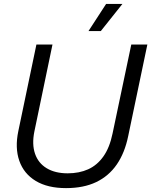

<svg xmlns="http://www.w3.org/2000/svg" viewBox="-20 -958 778 988"><path d="M319.7 10Q225.3 10 164 -26.9Q102.7 -63.9 79.4 -130.4Q56.1 -196.9 74.4 -283.9L167.4 -729H250.1L156.9 -281.4Q143.6 -215.7 160.2 -167.1Q176.9 -118.4 220.3 -92.3Q263.7 -66.1 328.3 -66.1Q387.7 -66.1 433.8 -86.9Q479.9 -107.7 512.1 -153.1Q544.3 -198.4 559.4 -272L655.6 -729H738.3L639.6 -257.3Q622 -171.4 580.9 -111.6Q539.7 -51.9 474.8 -20.9Q409.9 10 319.7 10ZM435.3 -798.1 526.1 -937.9H610L498.7 -798.1Z"/></svg>

Font: Mona Sans
Style: Italic
Weight: 200
Italic angle: -11.6951°
Designer: Deni Anggara
Foundry: GitHub
Version: Version 2.000